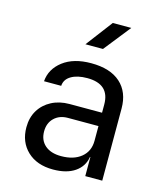

<svg xmlns="http://www.w3.org/2000/svg" viewBox="-117 -874 834 972"><g transform="rotate(15 300.0 -387.5)"><path d="M252 10Q167 10 117 -37.5Q67 -85 67 -162Q67 -213 90 -251Q113 -289 154 -310.5Q195 -332 248 -332H418V-375Q418 -482 301 -482Q249 -482 217 -463Q185 -444 183 -410H93Q98 -475 153.5 -517.5Q209 -560 301 -560Q401 -560 454.5 -512Q508 -464 508 -378V0H419V-100H417Q409 -49 366 -19.5Q323 10 252 10ZM274 -66Q340 -66 379 -98Q418 -130 418 -185V-262H258Q214 -262 186.5 -235.5Q159 -209 159 -165Q159 -119 189.5 -92.5Q220 -66 274 -66ZM247 -645 353 -785H450L339 -645Z"/></g></svg>

Font: JetBrains Mono NL
Style: Regular
Weight: 400
Monospace: yes
Designer: Philipp Nurullin, Konstantin Bulenkov
Foundry: JetBrains
Version: Version 2.305; ttfautohint (v1.8.4.7-5d5b)